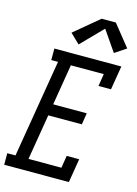

<svg xmlns="http://www.w3.org/2000/svg" viewBox="-160 -1051 805 1127"><g transform="rotate(15 242.5 -488.0)"><path d="M-18 0V-70H32L131 -665H90V-735H497L473 -590H397L409 -665H209L168 -417H372L361 -347H157L111 -70H311L323 -145H399L375 0ZM221 -795 163 -851 313 -976H399L503 -846L434 -800L348 -925Z"/></g></svg>

Font: Iosevka Gothic
Style: Italic
Weight: 400
Italic angle: -9°
Monospace: yes
Designer: Belleve Invis
Foundry: Belleve Invis
Version: Version 15.5.1; ttfautohint (v1.8.4)